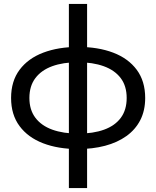

<svg xmlns="http://www.w3.org/2000/svg" viewBox="-20 -740 790 970"><path d="M328 210V-720H420V210ZM373.5 13Q274 13 197.8 -16.2Q121.5 -45.5 78.8 -103Q36 -160.5 36 -245Q36 -330 79 -387.5Q122 -445 198.5 -474Q275 -503 375 -503Q475.5 -503 551.8 -474Q628 -445 670.8 -387.5Q713.5 -330 713.5 -245Q713.5 -181.5 688.8 -133.2Q664 -85 618.5 -52.5Q573 -20 510.8 -3.5Q448.5 13 373.5 13ZM375 -65Q451 -65 506 -85Q561 -105 590.5 -145Q620 -185 620 -245Q620 -305.5 589.8 -345.5Q559.5 -385.5 504 -405.5Q448.5 -425.5 373.5 -425.5Q298.5 -425.5 243.8 -405.5Q189 -385.5 158.8 -345.5Q128.5 -305.5 128.5 -245Q128.5 -185 158.8 -145Q189 -105 244.2 -85Q299.5 -65 375 -65Z"/></svg>

Font: Geologica Cursive Light
Style: Regular
Weight: 300
Designer: Sindre Bremnes, Frode Helland
Foundry: Monokrom Skriftforlag AS
Version: Version 1.010;gftools[0.9.28]